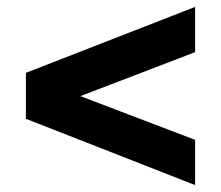

<svg xmlns="http://www.w3.org/2000/svg" viewBox="-20 -565 640 556"><path d="M545 -29 55 -221V-354L545 -545V-414L99 -243V-330L545 -160Z"/></svg>

Font: Mulish ExtraLight Black
Style: Regular
Weight: 900
Version: Version 3.603